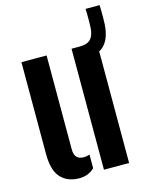

<svg xmlns="http://www.w3.org/2000/svg" viewBox="-117 -839 704 920"><g transform="rotate(-15 235.0 -379.0)"><path d="M36.1 -144.9V-600H160.9V-134.4Q160.9 -107.7 172.6 -95.2Q184.3 -82.7 208.5 -82.7Q221.9 -82.7 236.6 -88.1V-20.5Q206.8 9.1 160.9 9.1Q103.4 9.1 69.8 -26.7Q36.1 -62.5 36.1 -144.9ZM284.7 0V-600H409.5V0ZM327.8 -536.2Q306.5 -536.2 291.2 -539.2L290.2 -600.1Q300.2 -600.1 309.3 -600.1Q318.5 -600.1 327.8 -600.1Q364.1 -600.4 380.7 -619.1Q397.3 -637.7 399.1 -675Q399.6 -684.6 399.9 -702.8Q400.1 -721.1 399.9 -739.3Q399.6 -757.6 399.1 -767.2H468.8Q469.3 -757.6 469.5 -739.3Q469.8 -721.1 469.5 -702.8Q469.3 -684.6 468.8 -675Q464.7 -602.4 431 -569.3Q397.3 -536.2 327.8 -536.2Z"/></g></svg>

Font: Big Shoulders Stencil Thin
Style: Regular
Weight: 100
Designer: Patric King
Foundry: XO Type Co
Version: Version 2.001